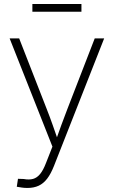

<svg xmlns="http://www.w3.org/2000/svg" viewBox="-20 -718 560 944"><path d="M62.5 200.2 68.4 161.1 96.7 162.1Q123 167 142.6 161.6Q162.1 156.2 177.5 137.2Q192.9 118.2 206.1 83.5L237.8 2.9L27.3 -529.3H74.2L209.5 -182.6Q225.1 -143.1 239 -103.5Q252.9 -64 266.6 -24.4H253.4Q267.6 -64 281.7 -103.5Q295.9 -143.1 311.5 -182.6L445.8 -529.3H492.2L245.1 98.6Q230 136.7 211.9 160.4Q193.8 184.1 170.2 195.1Q146.5 206.1 115.2 206.1Q100.1 206.1 87.9 204.3Q75.7 202.6 62.5 200.2ZM380.4 -698.2V-660.2H139.2V-698.2Z"/></svg>

Font: Inter 24pt ExtraLight
Style: Regular
Weight: 250
Designer: Rasmus Andersson
Foundry: rsms
Version: Version 4.001;git-66647c0bb